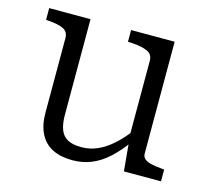

<svg xmlns="http://www.w3.org/2000/svg" viewBox="-84 -636 815 745"><g transform="rotate(15 323.0 -263.5)"><path d="M192 -537V-152Q192 -117 201 -93.5Q210 -70 230.5 -59Q251 -48 286 -48Q319 -48 350 -61.5Q381 -75 411 -102Q441 -129 470 -168L471 -120Q441 -78 409 -48.5Q377 -19 341.5 -4.5Q306 10 265 10Q218 10 185 -6.5Q152 -23 134.5 -57Q117 -91 117 -141V-440Q117 -466 97 -476Q77 -486 38 -489L26 -490V-537ZM530 -537V-88Q530 -74 540 -66Q550 -58 568.5 -54Q587 -50 612 -48L619 -47V0H470L459 -119L456 -125V-440Q456 -466 435 -476Q414 -486 374 -489L355 -490V-537Z"/></g></svg>

Font: Roboto Serif 20pt Light
Style: Regular
Weight: 300
Version: Version 1.008